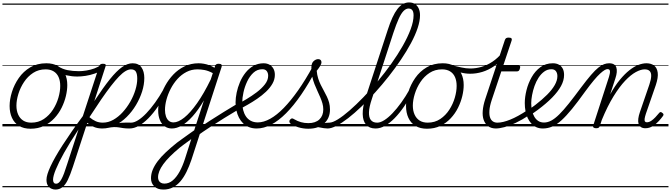

<svg xmlns="http://www.w3.org/2000/svg" viewBox="-20 -1039 5514 1578"><path d="M231 19Q175 19 136.5 -4.5Q98 -28 78.5 -70.5Q59 -113 59 -168Q59 -222 78 -283Q97 -344 134.5 -398Q172 -452 228.5 -485.5Q285 -519 361 -519Q416 -519 454.5 -497Q493 -475 513 -434.5Q533 -394 533 -340Q533 -298 521.5 -249.5Q510 -201 486.5 -153.5Q463 -106 426.5 -67Q390 -28 341.5 -4.5Q293 19 231 19ZM237 -31Q296 -31 340.5 -61Q385 -91 415 -137.5Q445 -184 460 -236Q475 -288 475 -333Q475 -375 461.5 -405.5Q448 -436 421 -452.5Q394 -469 355 -469Q297 -469 252.5 -440Q208 -411 177.5 -365Q147 -319 131 -267Q115 -215 115 -171Q115 -129 129.5 -97Q144 -65 171 -48Q198 -31 237 -31ZM0 490H588V500H0ZM0 -20H588V0H0ZM0 -505H588V-500H0ZM0 -1010H588V-1000H0Z M616 -410Q571 -410 526.5 -420Q482 -430 436 -460Q429 -464 429 -471.5Q429 -479 433 -486Q437 -493 444 -495.5Q451 -498 458 -494Q493 -471 535.5 -462.5Q578 -454 629 -454Q657 -454 690.5 -459.5Q724 -465 755.5 -476.5Q787 -488 808 -505Q816 -512 823 -509.5Q830 -507 833.5 -500Q837 -493 835.5 -484.5Q834 -476 826 -470Q795 -447 757.5 -434Q720 -421 683 -415.5Q646 -410 616 -410ZM589 490V500ZM589 -20V0ZM589 -505V-500ZM589 -1010V-1000Z M1043 17Q1014 17 994 14Q974 11 956 8Q938 5 916.5 5.5Q895 6 862 13L878 -10Q908 -19 932.5 -23.5Q957 -28 978.5 -30Q1000 -32 1019 -31.5Q1038 -31 1057 -31Q1066 -31 1070 -23.5Q1074 -16 1072 -7Q1070 2 1062.5 9.5Q1055 17 1043 17ZM435 519Q418 519 401 511Q384 503 373 485.5Q362 468 362 438Q362 418 370.5 390.5Q379 363 395.5 327.5Q412 292 437 248Q462 204 495 153Q528 102 569.5 42Q611 -18 661 -85L795 -494Q799 -506 806 -510.5Q813 -515 826 -515Q842 -515 847 -509.5Q852 -504 847 -492L755 -208Q828 -319 883 -387.5Q938 -456 983 -487.5Q1028 -519 1070 -519Q1119 -519 1142.5 -485.5Q1166 -452 1166 -398Q1166 -344 1148 -287Q1130 -230 1097.5 -175.5Q1065 -121 1021.5 -78Q978 -35 927 -9Q876 17 821 17Q782 17 752.5 4.5Q723 -8 697 -29L579 332Q557 399 537 440Q517 481 492.5 500Q468 519 435 519ZM416 438Q416 454 422.5 462.5Q429 471 441 471Q453 471 463.5 462Q474 453 484.5 434.5Q495 416 506.5 385.5Q518 355 532 310L625 25Q589 79 559.5 127Q530 175 507 216Q484 257 467 291.5Q450 326 438.5 354Q427 382 421.5 403Q416 424 416 438ZM715 -76Q741 -54 767 -42.5Q793 -31 825 -31Q870 -31 911.5 -54.5Q953 -78 988.5 -117Q1024 -156 1051 -203.5Q1078 -251 1093 -300.5Q1108 -350 1108 -393Q1108 -430 1097 -449.5Q1086 -469 1056 -469Q1036 -469 1011.5 -454.5Q987 -440 957.5 -409.5Q928 -379 892 -332.5Q856 -286 812 -222Q768 -158 715 -76ZM588 490H1222V500H588ZM588 -20H1222V0H588ZM588 -505H1222V-500H588ZM588 -1010H1222V-1000H588Z M1044 17Q1033 17 1028 9.5Q1023 2 1024.5 -7Q1026 -16 1034.5 -23.5Q1043 -31 1058 -31Q1083 -31 1115 -51Q1147 -71 1182.5 -108Q1218 -145 1254.5 -195.5Q1291 -246 1325 -307Q1330 -316 1339 -315Q1348 -314 1354 -307.5Q1360 -301 1355 -292Q1318 -222 1279 -165Q1240 -108 1200 -67.5Q1160 -27 1121 -5Q1082 17 1044 17ZM1222 490V500ZM1222 -20V0ZM1222 -505V-500ZM1222 -1010V-1000Z M1323 519Q1274 519 1247.5 492.5Q1221 466 1221 426Q1221 391 1235 356.5Q1249 322 1276 286Q1303 250 1343 212.5Q1383 175 1434 134Q1458 116 1482 99Q1506 82 1529.5 65Q1553 48 1576 32L1656 -214Q1609 -134 1563 -83Q1517 -32 1474.5 -7.5Q1432 17 1392 17Q1359 17 1333.5 -1Q1308 -19 1294 -52.5Q1280 -86 1280 -131Q1280 -177 1294.5 -229.5Q1309 -282 1337 -333.5Q1365 -385 1405 -427Q1445 -469 1497.5 -494Q1550 -519 1612 -519Q1633 -519 1656 -515Q1679 -511 1701 -502.5Q1723 -494 1743 -482L1748 -498Q1752 -507 1758.5 -511Q1765 -515 1777 -515Q1796 -515 1800.5 -507.5Q1805 -500 1801 -488L1553 275Q1535 328 1513 373Q1491 418 1463.5 450.5Q1436 483 1401 501Q1366 519 1323 519ZM1331 470Q1369 470 1400 443.5Q1431 417 1456 371.5Q1481 326 1500 267L1552 104Q1537 115 1521.5 126.5Q1506 138 1490 149.5Q1474 161 1458 174Q1412 212 1378 246Q1344 280 1322 310.5Q1300 341 1289.5 367.5Q1279 394 1279 418Q1279 433 1284.5 444.5Q1290 456 1302 463Q1314 470 1331 470ZM1406 -33Q1445 -33 1494.5 -72.5Q1544 -112 1599.5 -190.5Q1655 -269 1712 -386L1729 -438Q1691 -458 1660.5 -463.5Q1630 -469 1603 -469Q1554 -469 1512.5 -447.5Q1471 -426 1438.5 -390Q1406 -354 1383 -309.5Q1360 -265 1348 -220Q1336 -175 1336 -136Q1336 -106 1344 -82.5Q1352 -59 1367.5 -46Q1383 -33 1406 -33ZM1222 490H1857V500H1222ZM1222 -20H1857V0H1222ZM1222 -505H1857V-500H1222ZM1222 -1010H1857V-1000H1222Z M1941 -140Q1883 -106 1823 -68.5Q1763 -31 1705 6.5Q1647 44 1595 82Q1589 86 1584 81.5Q1579 77 1577.5 67.5Q1576 58 1580 47Q1584 36 1596 28Q1648 -10 1704.5 -46.5Q1761 -83 1819.5 -119Q1878 -155 1935 -189Q1941 -193 1945.5 -187.5Q1950 -182 1952 -173Q1954 -164 1951.5 -154.5Q1949 -145 1941 -140ZM1857 490V500ZM1857 -20V0ZM1857 -505V-500ZM1857 -1010V-1000Z M1927 -180Q1962 -198 2005.5 -224Q2049 -250 2089.5 -280.5Q2130 -311 2157 -345.5Q2184 -380 2184 -416Q2184 -439 2172.5 -454.5Q2161 -470 2136 -470Q2125 -470 2120.5 -477Q2116 -484 2117 -494Q2118 -504 2125.5 -511.5Q2133 -519 2145 -519Q2175 -519 2195.5 -507Q2216 -495 2227.5 -474Q2239 -453 2239 -424Q2239 -386 2219 -351Q2199 -316 2166 -285Q2133 -254 2093.5 -227Q2054 -200 2015 -178Q1976 -156 1943 -138ZM1857 490H2301V500H1857ZM1857 -20H2301V0H1857ZM1857 -505H2301V-500H1857ZM1857 -1010H2301V-1000H1857Z M2089 17Q2055 17 2027 6Q1999 -5 1978.5 -25Q1958 -45 1944 -72Q1930 -99 1923 -131Q1916 -163 1916 -197Q1916 -234 1925 -277.5Q1934 -321 1952 -363.5Q1970 -406 1997.5 -441Q2025 -476 2062.5 -497.5Q2100 -519 2148 -519Q2157 -519 2160 -511.5Q2163 -504 2160.5 -494.5Q2158 -485 2151.5 -477.5Q2145 -470 2136 -470Q2094 -470 2063 -441.5Q2032 -413 2011.5 -369.5Q1991 -326 1981 -280Q1971 -234 1971 -198Q1971 -164 1978.5 -134.5Q1986 -105 2001.5 -82Q2017 -59 2041.5 -46Q2066 -33 2099 -33Q2147 -33 2201 -63Q2255 -93 2312.5 -152Q2370 -211 2430.5 -297Q2491 -383 2552 -495Q2557 -503 2565.5 -501Q2574 -499 2580.5 -491.5Q2587 -484 2582 -474Q2519 -354 2456 -262Q2393 -170 2331 -108Q2269 -46 2208.5 -14.5Q2148 17 2089 17ZM2301 490V500ZM2301 -20V0ZM2301 -505V-500ZM2301 -1010V-1000Z M2672 17Q2658 17 2642 14.5Q2626 12 2608.5 8.5Q2591 5 2569 2L2593 -21Q2614 -23 2631 -25.5Q2648 -28 2661.5 -29.5Q2675 -31 2685 -31Q2694 -31 2698 -23.5Q2702 -16 2700.5 -7Q2699 2 2691.5 9.5Q2684 17 2672 17ZM2514 19Q2471 19 2432 7Q2393 -5 2367 -23Q2358 -32 2358 -41Q2358 -50 2365 -57Q2374 -66 2380.5 -66Q2387 -66 2398 -59Q2425 -43 2453.5 -35Q2482 -27 2514 -27Q2573 -27 2605 -57.5Q2637 -88 2637 -140Q2637 -165 2630 -189.5Q2623 -214 2612 -239.5Q2601 -265 2588.5 -292Q2576 -319 2564.5 -348Q2553 -377 2546 -410.5Q2539 -444 2539 -481Q2539 -520 2557.5 -536.5Q2576 -553 2595 -553Q2608 -553 2615 -546Q2622 -539 2622 -528Q2622 -514 2611 -496Q2600 -478 2583 -457Q2586 -423 2595 -394.5Q2604 -366 2616.5 -341Q2629 -316 2642 -292.5Q2655 -269 2666.5 -245Q2678 -221 2685 -195.5Q2692 -170 2692 -139Q2692 -68 2644.5 -24.5Q2597 19 2514 19ZM2301 490H2851V500H2301ZM2301 -20H2851V0H2301ZM2301 -505H2851V-500H2301ZM2301 -1010H2851V-1000H2301Z M2673 17Q2660 17 2656 9.5Q2652 2 2655 -7Q2658 -16 2666.5 -23.5Q2675 -31 2687 -31Q2713 -31 2756 -57.5Q2799 -84 2853 -131Q2907 -178 2966.5 -239.5Q3026 -301 3085 -371.5Q3144 -442 3196.5 -516Q3249 -590 3290 -662Q3331 -734 3355 -798.5Q3379 -863 3379 -913Q3379 -926 3387 -932.5Q3395 -939 3405.5 -939Q3416 -939 3424 -932.5Q3432 -926 3432 -913Q3432 -867 3412.5 -808.5Q3393 -750 3357.5 -684Q3322 -618 3275.5 -549Q3229 -480 3175 -411.5Q3121 -343 3064 -280Q3007 -217 2950 -162.5Q2893 -108 2841.5 -68Q2790 -28 2746.5 -5.5Q2703 17 2673 17ZM2851 490V500ZM2851 -20V0ZM2851 -505V-500ZM2851 -1010V-1000Z M3066 17Q3016 17 2989 -14Q2962 -45 2961 -102Q2960 -159 2984 -234L3166 -791Q3204 -910 3246 -964.5Q3288 -1019 3342 -1019Q3372 -1019 3392 -1005Q3412 -991 3422 -967.5Q3432 -944 3432 -914Q3432 -901 3424 -895Q3416 -889 3405.5 -889Q3395 -889 3387 -895Q3379 -901 3379 -914Q3379 -931 3375 -943Q3371 -955 3362 -962Q3353 -969 3338 -969Q3317 -969 3297 -949Q3277 -929 3257 -885Q3237 -841 3213 -769L3036 -225Q3014 -160 3012.5 -117Q3011 -74 3028 -52.5Q3045 -31 3079 -31Q3090 -31 3094.5 -23.5Q3099 -16 3097 -7Q3095 2 3087 9.5Q3079 17 3066 17ZM2851 490H3245V500H2851ZM2851 -20H3245V0H2851ZM2851 -505H3245V-500H2851ZM2851 -1010H3245V-1000H2851Z M3067 17Q3056 17 3051 9.5Q3046 2 3047.5 -7Q3049 -16 3057.5 -23.5Q3066 -31 3081 -31Q3106 -31 3138 -51Q3170 -71 3205.5 -108Q3241 -145 3277.5 -195.5Q3314 -246 3348 -307Q3353 -316 3362 -315Q3371 -314 3377 -307.5Q3383 -301 3378 -292Q3341 -222 3302 -165Q3263 -108 3223 -67.5Q3183 -27 3144 -5Q3105 17 3067 17ZM3245 490V500ZM3245 -20V0ZM3245 -505V-500ZM3245 -1010V-1000Z M3489 19Q3433 19 3394.5 -4.5Q3356 -28 3336.5 -70.5Q3317 -113 3317 -168Q3317 -222 3336 -283Q3355 -344 3392.5 -398Q3430 -452 3486.5 -485.5Q3543 -519 3619 -519Q3674 -519 3712.5 -497Q3751 -475 3771 -434.5Q3791 -394 3791 -340Q3791 -298 3779.5 -249.5Q3768 -201 3744.5 -153.5Q3721 -106 3684.5 -67Q3648 -28 3599.5 -4.5Q3551 19 3489 19ZM3495 -31Q3554 -31 3598.5 -61Q3643 -91 3673 -137.5Q3703 -184 3718 -236Q3733 -288 3733 -333Q3733 -375 3719.5 -405.5Q3706 -436 3679 -452.5Q3652 -469 3613 -469Q3555 -469 3510.5 -440Q3466 -411 3435.5 -365Q3405 -319 3389 -267Q3373 -215 3373 -171Q3373 -129 3387.5 -97Q3402 -65 3429 -48Q3456 -31 3495 -31ZM3245 490H3846V500H3245ZM3245 -20H3846V0H3245ZM3245 -505H3846V-500H3245ZM3245 -1010H3846V-1000H3245Z M3845 -433Q3806 -433 3767.5 -443Q3729 -453 3694 -464Q3686 -467 3683.5 -473.5Q3681 -480 3683 -487Q3685 -494 3691 -498.5Q3697 -503 3705 -500Q3734 -493 3772 -484.5Q3810 -476 3845 -476Q3891 -476 3937.5 -489.5Q3984 -503 4027.5 -532Q4071 -561 4109 -607Q4117 -617 4125.5 -614Q4134 -611 4137.5 -601.5Q4141 -592 4133 -583Q4090 -529 4042 -496Q3994 -463 3944 -448Q3894 -433 3845 -433ZM3847 490V500ZM3847 -20V0ZM3847 -505V-500ZM3847 -1010V-1000Z M4057 17Q4017 17 3992 -2Q3967 -21 3955.5 -53Q3944 -85 3947.5 -128.5Q3951 -172 3967 -221L4129 -709Q4133 -721 4140 -725.5Q4147 -730 4160 -730Q4177 -730 4183 -724Q4189 -718 4185 -706L4116 -500H4241Q4252 -500 4254.5 -494Q4257 -488 4253 -476Q4250 -463 4244 -457.5Q4238 -452 4227 -452H4100L4022 -219Q4005 -168 4002.5 -132Q4000 -96 4007.5 -74Q4015 -52 4030.5 -41.5Q4046 -31 4067 -31Q4077 -31 4082 -23.5Q4087 -16 4086.5 -7Q4086 2 4079 9.5Q4072 17 4057 17ZM3846 490H4234V500H3846ZM3846 -20H4234V0H3846ZM3846 -505H4234V-500H3846ZM3846 -1010H4234V-1000H3846Z M4053 17Q4041 17 4037 9.5Q4033 2 4036 -7Q4039 -16 4047.5 -23.5Q4056 -31 4069 -31Q4112 -31 4174 -56Q4236 -81 4314 -133Q4321 -137 4327 -134Q4333 -131 4336.5 -123Q4340 -115 4339 -107Q4338 -99 4330 -93Q4271 -54 4219 -29.5Q4167 -5 4125.5 6Q4084 17 4053 17ZM4233 490V500ZM4233 -20V0ZM4233 -505V-500ZM4233 -1010V-1000Z M4313 -130Q4330 -140 4346 -152Q4362 -164 4379 -176Q4436 -220 4476.5 -260.5Q4517 -301 4539 -339.5Q4561 -378 4561 -413Q4561 -438 4549 -454Q4537 -470 4512 -470Q4501 -470 4496.5 -477Q4492 -484 4494 -494Q4496 -504 4503.5 -511.5Q4511 -519 4524 -519Q4553 -519 4573.5 -507.5Q4594 -496 4605 -475Q4616 -454 4616 -423Q4616 -378 4591 -332Q4566 -286 4518 -237Q4470 -188 4400 -136Q4383 -124 4366.5 -112Q4350 -100 4333 -89ZM4234 490H4678V500H4234ZM4234 -20H4678V0H4234ZM4234 -505H4678V-500H4234ZM4234 -1010H4678V-1000H4234Z M4441 17Q4412 17 4388.5 6.5Q4365 -4 4347 -23.5Q4329 -43 4317 -69Q4305 -95 4299 -126Q4293 -157 4293 -192Q4293 -241 4307 -297.5Q4321 -354 4349.5 -404.5Q4378 -455 4421.5 -487Q4465 -519 4524 -519Q4535 -519 4539.5 -511.5Q4544 -504 4542 -494Q4540 -484 4532.5 -477Q4525 -470 4512 -470Q4479 -470 4452.5 -450.5Q4426 -431 4406 -400Q4386 -369 4373 -332Q4360 -295 4353 -257.5Q4346 -220 4346 -191Q4346 -159 4352.5 -130Q4359 -101 4372 -79Q4385 -57 4404.5 -44.5Q4424 -32 4451 -32Q4481 -32 4511 -48Q4541 -64 4576 -98.5Q4611 -133 4654.5 -187.5Q4698 -242 4755 -319Q4803 -383 4837.5 -423Q4872 -463 4898 -483.5Q4924 -504 4945 -511.5Q4966 -519 4986 -519Q4995 -519 4999 -511.5Q5003 -504 5001 -495Q4999 -486 4992 -478.5Q4985 -471 4972 -471Q4963 -471 4948.5 -462.5Q4934 -454 4912 -434Q4890 -414 4859.5 -377.5Q4829 -341 4788 -285Q4728 -201 4681 -143.5Q4634 -86 4595 -50.5Q4556 -15 4519 1Q4482 17 4441 17ZM4678 490H4803V500H4678ZM4678 -20H4803V0H4678ZM4678 -505H4803V-500H4678ZM4678 -1010H4803V-1000H4678Z M4879 15Q4867 15 4859.5 10Q4852 5 4855 -6L4985 -407Q4995 -439 4993 -455Q4991 -471 4973 -471Q4963 -471 4959 -478.5Q4955 -486 4957 -495Q4959 -504 4966.5 -511.5Q4974 -519 4986 -519Q5011 -519 5025.5 -510Q5040 -501 5045.5 -484.5Q5051 -468 5049 -445.5Q5047 -423 5038 -396L4995 -264Q5034 -334 5074 -382.5Q5114 -431 5152.5 -461.5Q5191 -492 5226.5 -505.5Q5262 -519 5293 -519Q5331 -519 5355.5 -500.5Q5380 -482 5385.5 -442.5Q5391 -403 5370 -340L5288 -103Q5280 -78 5278 -63Q5276 -48 5280.5 -41Q5285 -34 5296 -34Q5314 -34 5331.5 -45.5Q5349 -57 5366 -75Q5383 -93 5396 -109Q5402 -117 5408 -118Q5414 -119 5421 -113Q5432 -106 5433 -99.5Q5434 -93 5429 -86Q5417 -69 5395.5 -45Q5374 -21 5345.5 -3Q5317 15 5284 15Q5261 15 5247 5Q5233 -5 5228 -22.5Q5223 -40 5226 -64Q5229 -88 5239 -117L5317 -344Q5331 -386 5332 -413.5Q5333 -441 5319.5 -455Q5306 -469 5278 -469Q5247 -469 5205.5 -446.5Q5164 -424 5117.5 -375Q5071 -326 5022 -246.5Q4973 -167 4926 -53L4910 -4Q4907 6 4900.5 10.5Q4894 15 4879 15ZM4803 490H5474V500H4803ZM4803 -20H5474V0H4803ZM4803 -505H5474V-500H4803ZM4803 -1010H5474V-1000H4803Z"/></svg>

Font: Playwrite US Trad Guides
Style: Regular
Weight: 400
Designer: Veronika Burian, José Scaglione
Foundry: TypeTogether
Version: Version 1.003